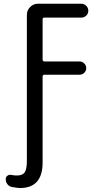

<svg xmlns="http://www.w3.org/2000/svg" viewBox="-20 -750 540 1001"><path d="M41 224.6Q27.3 221.7 18.6 210.4Q9.8 199.2 9.8 183.6Q9.8 171.9 19.5 165.5Q29.3 159.2 40 162.1Q54.7 165 68.4 165Q97.7 165 108.9 148.4Q120.1 131.8 120.1 86.9V-672.9Q120.1 -696.3 137.2 -713.4Q154.3 -730.5 176.8 -730.5H404.3Q418.9 -730.5 429.7 -719.7Q440.4 -709 440.4 -693.8Q440.4 -678.7 429.7 -668.5Q418.9 -658.2 404.3 -658.2H210.9Q202.1 -658.2 202.1 -650.4V-439.5Q202.1 -430.7 210.9 -429.7H394.5Q408.2 -429.7 418.9 -419.4Q429.7 -409.2 429.7 -395Q429.7 -380.9 419.4 -370.6Q409.2 -360.4 394.5 -360.4H210.9Q202.1 -360.4 202.1 -350.6V97.7Q202.1 229.5 85 230.5Q66.4 229.5 41 224.6Z"/></svg>

Font: Rounded Mgen+ 2m regular
Style: Regular
Weight: 400
Designer: [Source Han Sans]
Ryoko NISHIZUKA  (kana & ideographs); Paul D. Hunt (Latin, Greek & Cyrillic); Wenlong ZHANG  (bopomofo
Version: Version 1.059.20150602